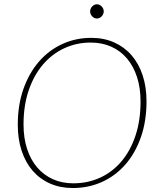

<svg xmlns="http://www.w3.org/2000/svg" viewBox="-20 -892 772 918"><path d="M680.5 -407.5Q680.5 -313 653.8 -236.5Q627 -160 579.8 -105.8Q532.5 -51.5 468 -22.2Q403.5 7 328 7Q268 7 219.2 -14.5Q170.5 -36 136.2 -75.5Q102 -115 83.5 -171Q65 -227 65 -295.5Q65 -390 92 -466.5Q119 -543 166.2 -597.5Q213.5 -652 277.8 -681.5Q342 -711 416.5 -711Q477 -711 525.8 -689.2Q574.5 -667.5 609 -627.8Q643.5 -588 662 -532Q680.5 -476 680.5 -407.5ZM652 -407Q652 -472 635 -524Q618 -576 587 -612.5Q556 -649 512 -668.8Q468 -688.5 413.5 -688.5Q346 -688.5 287.2 -661.2Q228.5 -634 185.2 -583.2Q142 -532.5 117.2 -460Q92.5 -387.5 92.5 -297Q92.5 -232 109.5 -180Q126.5 -128 157.8 -91.5Q189 -55 232.8 -35.2Q276.5 -15.5 330.5 -15.5Q399.5 -15.5 458.5 -42.5Q517.5 -69.5 560.5 -120.2Q603.5 -171 627.8 -243.5Q652 -316 652 -407ZM476 -837Q476 -830.5 473.2 -824.5Q470.5 -818.5 466 -813.8Q461.5 -809 455.5 -806.2Q449.5 -803.5 443.5 -803.5Q430.5 -803.5 420.8 -813.8Q411 -824 411 -837Q411 -851 420.8 -861.2Q430.5 -871.5 443.5 -871.5Q456 -871.5 466 -861.2Q476 -851 476 -837Z"/></svg>

Font: Lato ExtraLight
Style: Italic
Weight: 275
Italic angle: -7°
Designer: Lukasz Dziedzic with Adam Twardoch and Botio Nikoltchev
Foundry: tyPoland Lukasz Dziedzic
Version: Version 2.015; 2015-08-06; http://www.latofonts.com/